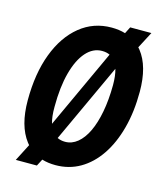

<svg xmlns="http://www.w3.org/2000/svg" viewBox="-119 -855 838 985"><g transform="rotate(15 300.0 -363.0)"><path d="M261.5 15Q222 15 189.5 5L170.5 41.5H58.5L105 -49Q100.5 -54 96 -60Q38.5 -135 38.5 -270Q38.5 -412.5 78.5 -518.2Q118.5 -624 190.8 -682.8Q263 -741.5 358.5 -741.5Q398.5 -741.5 431.5 -731.5L449.5 -767H562L516 -679Q520.5 -674 525 -668.5Q582.5 -595.5 582.5 -460.5Q582.5 -354 559.2 -266.8Q536 -179.5 493.2 -116.2Q450.5 -53 391.8 -19Q333 15 261.5 15ZM190 -185.5 383.5 -604.5Q365.5 -613 342 -613Q294 -613 257.5 -571.8Q221 -530.5 200.5 -454.5Q180 -378.5 180 -273Q179.5 -220 190 -185.5ZM278.5 -113.5Q314 -113.5 343.8 -137.8Q373.5 -162 395 -207Q416.5 -252 428.5 -315.8Q440.5 -379.5 441 -458Q441 -508.5 431 -542L237 -122.5Q255 -113.5 278.5 -113.5Z"/></g></svg>

Font: Spline Sans Mono SemiBold
Style: Italic
Weight: 600
Italic angle: -4°
Monospace: yes
Version: Version 1.004